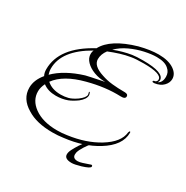

<svg xmlns="http://www.w3.org/2000/svg" viewBox="-143 -611 816 843"><g transform="rotate(30 265.0 -190.0)"><path d="M191 38Q110 38 61 7Q5 -26 5 -82Q5 -121 36 -158Q29 -171 29 -189Q29 -301 174 -379Q208 -443 329 -478Q356 -485 380 -488.5Q404 -492 425 -492Q475 -492 504 -472Q530 -454 530 -428Q530 -409 514.5 -393Q499 -377 471 -373H465Q460 -373 460 -376Q460 -382 469 -382Q479 -386 479 -396Q479 -425 388 -425Q368 -425 352 -424Q336 -423 325 -421Q300 -417 274 -409Q248 -401 221 -390Q203 -366 203 -341Q203 -307 259 -289Q285 -280 314 -277Q343 -274 374 -274H377Q395 -274 395 -262Q395 -248 371 -249Q295 -252 208 -229Q108 -203 68 -148Q94 -124 139 -124Q158 -124 176 -128.5Q194 -133 217 -149Q244 -169 244 -184Q244 -187 242 -193Q240 -197 243 -198Q245 -198 246 -195Q249 -189 249 -183Q249 -164 223 -143Q201 -127 181 -119Q154 -109 123 -109Q83 -109 57 -129Q46 -107 46 -87Q46 -42 87 -12Q131 20 204 20Q217 20 229 19Q241 18 254 16Q342 4 406 -35Q474 -77 479 -128Q481 -136 484 -136Q487 -136 487 -131Q487 -67 409 -19Q341 23 246 34Q232 36 218.5 37Q205 38 191 38ZM481 -384Q501 -393 501 -423Q501 -446 484 -460Q465 -478 423 -478Q397 -478 362.5 -470.5Q328 -463 294.5 -447.5Q261 -432 237 -408Q281 -425 324 -432Q344 -435 379 -435Q486 -435 486 -396Q486 -391 481 -384ZM50 -173Q100 -223 191 -251Q195 -252 217.5 -257Q240 -262 281 -270Q250 -270 223.5 -280Q197 -290 180.5 -307Q164 -324 164 -345Q164 -356 168 -364Q45 -294 45 -202Q45 -194 46.5 -187Q48 -180 50 -173ZM331 112Q294 112 294 89Q294 78 301 64Q308 50 320 31Q345 -6 357 -6Q361 -6 364.5 -5.5Q368 -5 363 0Q354 10 342 28.5Q330 47 326 62Q325 66 325 72Q325 92 350 92Q359 92 373 87.5Q387 83 398.5 79Q410 75 410 75Q417 75 416 82Q415 91 376 103Q345 112 331 112Z"/></g></svg>

Font: Passions Conflict
Style: Regular
Weight: 400
Designer: Robert E. Leuschke
Foundry: Robert E. Leuschke
Version: Version 1.010; ttfautohint (v1.8.3)